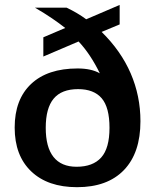

<svg xmlns="http://www.w3.org/2000/svg" viewBox="-20 -756 633 785"><path d="M294.9 9.3Q175.3 9.3 107.7 -55.2Q40 -119.6 40 -234.4Q40 -349.6 107.2 -412.8Q174.3 -476.1 297.4 -476.1Q353.5 -476.1 388.2 -456.1Q349.6 -535.2 301.3 -586.4L157.2 -524.9V-603.5L246.6 -641.6Q223.1 -660.2 192.4 -681.2Q161.6 -702.1 123 -724.6H252.4Q297.4 -703.1 332.5 -677.2L469.2 -735.8V-656.2L395.5 -625.5Q474.6 -547.9 514.4 -455.8Q554.2 -363.8 554.2 -260.3Q554.2 -130.9 486.8 -60.8Q419.4 9.3 294.9 9.3ZM427.7 -233.4Q427.7 -316.9 395.8 -354.2Q363.8 -391.6 299.3 -391.6Q231.9 -391.6 199.5 -352.8Q167 -314 167 -233.4Q167 -154.3 198.7 -114.3Q230.5 -74.2 293 -74.2Q359.9 -74.2 393.8 -112.1Q427.7 -149.9 427.7 -233.4Z"/></svg>

Font: Arimo SemiBold
Style: Regular
Weight: 600
Designer: Steve Matteson
Foundry: Monotype Imaging Inc.
Version: Version 1.33